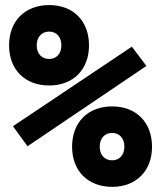

<svg xmlns="http://www.w3.org/2000/svg" viewBox="-20 -723 626 753"><path d="M172.9 -387.7C267.1 -387.7 329.1 -450.2 329.1 -544.9C329.1 -641.1 267.1 -703.1 172.9 -703.1C77.6 -703.1 15.6 -640.6 15.6 -544.9C15.6 -450.2 77.6 -387.7 172.9 -387.7ZM419.9 9.8C514.2 9.8 576.2 -52.7 576.2 -147.5C576.2 -243.2 514.2 -305.7 419.9 -305.7C324.7 -305.7 262.7 -243.2 262.7 -147.5C262.7 -52.7 324.7 9.8 419.9 9.8ZM87.9 -149.4 554.2 -464.4 497.1 -540 30.8 -228ZM419.9 -94.2C390.1 -94.2 371.1 -115.7 371.1 -147.5C371.1 -180.2 390.1 -201.7 419.9 -201.7C448.7 -201.7 467.8 -180.2 467.8 -147.5C467.8 -115.7 448.7 -94.2 419.9 -94.2ZM172.9 -491.7C143.1 -491.7 124 -513.2 124 -544.9C124 -577.6 143.1 -599.1 172.9 -599.1C201.7 -599.1 220.7 -577.6 220.7 -544.9C220.7 -513.2 201.7 -491.7 172.9 -491.7Z"/></svg>

Font: Cascadia Mono NF
Style: Bold
Weight: 700
Monospace: yes
Designer: Aaron Bell
Foundry: Saja Typeworks
Version: Version 2404.023